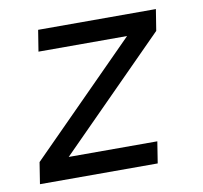

<svg xmlns="http://www.w3.org/2000/svg" viewBox="-65 -599 706 668"><g transform="rotate(-10 288.0 -265.0)"><path d="M24 0H440L452 -76H139L515 -455L527 -530H111L99 -455H412L36 -76Z"/></g></svg>

Font: Iosevka Sparkle Oblique
Style: Regular
Weight: 400
Italic angle: -9°
Designer: Belleve Invis
Foundry: Belleve Invis
Version: Version 4.5.0; ttfautohint (v1.8.3)